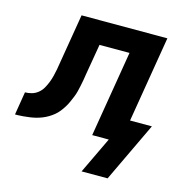

<svg xmlns="http://www.w3.org/2000/svg" viewBox="-139 -615 843 884"><g transform="rotate(15 282.0 -173.0)"><path d="M328 174 411 0H332L400 -410H257L232 -263Q230 -249 227.5 -235Q225 -221 222 -206.5Q219 -192 215.5 -178Q212 -164 206.5 -150.5Q201 -137 195 -123.5Q189 -110 181 -97Q173 -84 163.5 -72Q154 -60 142.5 -50.5Q131 -41 117.5 -33Q104 -25 90 -19.5Q76 -14 62 -10.5Q48 -7 33.5 -5Q19 -3 2.5 -1.5Q-14 0 -23 0H-36L-18 -110Q-3 -110 13.5 -114.5Q30 -119 43.5 -130Q57 -141 65.5 -156Q74 -171 80 -186.5Q86 -202 90 -218Q94 -234 97 -250L142 -520H551L483 -110H587L452 174Z"/></g></svg>

Font: Iosevka Aile Extrabold
Style: Italic
Weight: 800
Italic angle: -9°
Designer: Belleve Invis
Foundry: Belleve Invis
Version: Version 31.1.0; ttfautohint (v1.8.4)